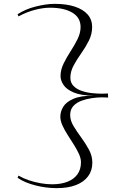

<svg xmlns="http://www.w3.org/2000/svg" viewBox="-20 -836 679 996"><path d="M264 -816Q325 -816 368.5 -801.5Q412 -787 435 -760.5Q458 -734 458 -696Q458 -659 441 -625Q424 -591 401.5 -559.5Q379 -528 362 -496.5Q345 -465 345 -433Q345 -407 361 -390.5Q377 -374 402.5 -365Q428 -356 456.5 -353Q485 -350 509 -350L540 -351L541 -330L509 -331Q486 -331 457.5 -327Q429 -323 403 -313.5Q377 -304 360.5 -286Q344 -268 344 -239Q344 -211 361.5 -182Q379 -153 401.5 -122.5Q424 -92 441.5 -59.5Q459 -27 459 8Q459 49 437 78.5Q415 108 374 124Q333 140 273 140Q248 140 220 136.5Q192 133 164.5 126Q137 119 113 109Q89 99 71 86L76 75Q100 89 129.5 99Q159 109 190.5 114.5Q222 120 250 120Q296 120 329.5 107Q363 94 381.5 68.5Q400 43 400 6Q400 -15 389 -38.5Q378 -62 362.5 -86.5Q347 -111 331 -136Q315 -161 304 -185Q293 -209 293 -231Q293 -257 308 -282Q323 -307 361 -323.5Q399 -340 467 -340Q401 -340 363 -356Q325 -372 309.5 -395.5Q294 -419 294 -441Q294 -474 310 -506.5Q326 -539 346.5 -570.5Q367 -602 382.5 -633.5Q398 -665 398 -696Q398 -745 355 -770.5Q312 -796 239 -796Q204 -796 161.5 -785Q119 -774 76 -751L71 -762Q91 -775 114 -785Q137 -795 162.5 -801.5Q188 -808 213.5 -812Q239 -816 264 -816Z"/></svg>

Font: Kalnia SemiExpanded ExtraLight
Style: Regular
Weight: 250
Width: 6
Designer: Frida Medrano
Foundry: Frida Medrano
Version: Version 1.105